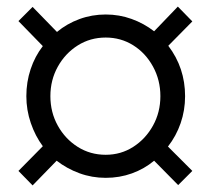

<svg xmlns="http://www.w3.org/2000/svg" viewBox="-20 -537 640 583"><path d="M79 26 36 -18 110 -93Q87 -124 73.5 -163.5Q60 -203 60 -245Q60 -288 73 -327Q86 -366 110 -397L36 -473L79 -516L153 -440Q183 -465 221 -479Q259 -493 301 -493Q342 -493 379.5 -479.5Q417 -466 448 -442L520 -517L564 -472L491 -398Q542 -331 542 -245Q542 -202 528.5 -163Q515 -124 490 -92L564 -18L521 25L448 -49Q418 -24 380.5 -10.5Q343 3 301 3Q259 3 221 -11Q183 -25 152 -49ZM301 -67Q347 -67 384.5 -91Q422 -115 444.5 -155.5Q467 -196 467 -245Q467 -294 444.5 -335Q422 -376 384.5 -399.5Q347 -423 301 -423Q254 -423 216 -399Q178 -375 155.5 -334.5Q133 -294 133 -245Q133 -196 155.5 -155.5Q178 -115 216 -91Q254 -67 301 -67Z"/></svg>

Font: Nunito Sans
Style: Italic
Weight: 400
Italic angle: -9°
Designer: Vernon Adams
Foundry: Vernon Adams
Version: Version 3.006; ttfautohint (v1.8.3)